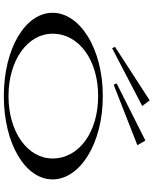

<svg xmlns="http://www.w3.org/2000/svg" viewBox="83 -890 821 1028"><g transform="rotate(90 494.0 -375.5)"><path d="M494 15C749 15 940 -100 940 -246C940 -392 749 -515 494 -515C239 -515 48 -392 48 -246C48 -100 239 15 494 15ZM494 -10C302 -10 160 -112 160 -246C160 -388 302 -490 494 -490C686 -490 828 -388 828 -246C828 -112 686 -10 494 -10ZM547 -726 517 -766 230 -580 238 -565ZM757 -700 732 -743 426 -589 433 -573Z"/></g></svg>

Font: Sprat Extended
Style: Regular
Weight: 400
Width: 9
Designer: Ethan Nakache
Foundry: Collletttivo
Version: Version 2.000;Glyphs 3.2 (3217)